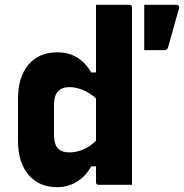

<svg xmlns="http://www.w3.org/2000/svg" viewBox="-20 -770 767 800"><path d="M55 -184V-358Q55 -450 99 -501Q143 -552 218 -552Q268 -552 303.5 -529Q339 -506 360 -468H380V-750H519Q530 -750 530 -739V0H391Q380 0 380 -11V-77H360Q338 -36 300.5 -13Q263 10 218 10Q143 10 99 -41.5Q55 -93 55 -184ZM664 -561H581V-750H715Q721 -750 724.5 -745.5Q728 -741 726 -735Q716 -700 709.5 -677.5Q703 -655 697 -632Q691 -609 680 -572Q677 -561 664 -561ZM222 -151Q238 -135 269 -135Q297 -135 325.5 -146.5Q354 -158 380 -184V-360Q355 -383 325.5 -395Q296 -407 269 -407Q205 -407 205 -333V-209Q205 -168 222 -151Z"/></svg>

Font: Recursive Sn Lnr St XBd
Style: Regular
Weight: 800
Version: Version 1.079;hotconv 1.0.112;makeotfexe 2.5.65598; ttfautoh